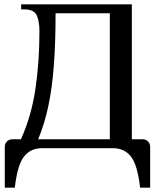

<svg xmlns="http://www.w3.org/2000/svg" viewBox="-20 -680 729 881"><path d="M2 181V-6Q2 -21 12 -31Q22 -41 37 -41H76Q124 -147 142.5 -271.5Q161 -396 161 -537Q161 -582 148.5 -609.5Q136 -637 91 -637H77V-660H585V-41H634Q649 -41 659 -31Q669 -21 669 -6V181H623Q611 77 581 38.5Q551 0 498 0H173Q120 0 90 38.5Q60 77 48 181ZM155 -41H484V-619H235Q235 -483 227 -378.5Q219 -274 201.5 -192Q184 -110 155 -41Z"/></svg>

Font: El Messiri Medium
Style: Regular
Weight: 500
Designer: Mohamed Gaber
Foundry: Kief Type Foundry
Version: Version 2.020; ttfautohint (v1.8.3)